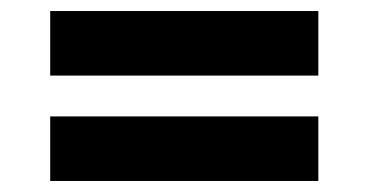

<svg xmlns="http://www.w3.org/2000/svg" viewBox="-20 -497 668 348"><path d="M71 -477H557V-360H71ZM71 -286H557V-169H71Z"/></svg>

Font: Noto Sans Bengali ExtraBold
Style: Regular
Weight: 800
Designer: Jelle Bosma - Monotype Design Team
Foundry: Monotype Imaging Inc.
Version: Version 2.003; ttfautohint (v1.8.4.7-5d5b)